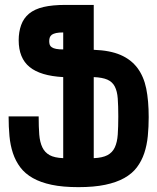

<svg xmlns="http://www.w3.org/2000/svg" viewBox="-20 -749 642 783"><path d="M299.8 14.2Q235.8 14.2 190.7 4.6Q145.5 -4.9 113.8 -22.9Q82 -41 62.7 -66.7Q43.5 -92.3 32.7 -124.5Q22 -156.7 18.6 -194.1Q15.1 -231.4 15.1 -274.4H137.7Q137.7 -231.4 140.1 -200.2Q142.6 -168.9 152.8 -147.9Q162.6 -127.4 182.1 -116.5Q201.7 -105.5 237.8 -104V-434.6Q145 -439.5 100.6 -475.8Q56.2 -512.2 56.2 -585Q56.2 -618.7 66.2 -646.7Q76.2 -674.8 98.6 -693.4Q121.1 -711.9 157.5 -720.5Q193.8 -729 248 -729H362.3V-545.9Q428.7 -543.5 471.7 -524.9Q514.6 -506.3 540.5 -471.7Q566.4 -437 576.4 -387.7Q586.4 -338.4 586.4 -271Q586.4 -231.9 582.8 -194.3Q579.1 -156.7 568.4 -124.5Q557.6 -92.3 538.3 -66.7Q519 -41 486.8 -22.9Q454.6 -4.9 408.9 4.6Q363.3 14.2 299.8 14.2ZM237.8 -616.7Q220.2 -616.7 209 -614.3Q197.8 -611.8 191.4 -607.4Q185.1 -602.5 182.9 -595.9Q180.7 -589.4 180.7 -581.1Q180.7 -572.8 182.9 -566.4Q185.1 -560.1 191.4 -556.2Q203.6 -547.4 237.8 -547.4ZM362.3 -104Q397.9 -105.5 418.2 -116.2Q438.5 -127 448.2 -147.9Q458 -168.9 460.2 -200.2Q462.4 -231.4 462.4 -274.4Q462.4 -317.4 460.2 -347.2Q458 -377 448.2 -396Q438.5 -415 418.2 -424.1Q397.9 -433.1 362.3 -434.6Z"/></svg>

Font: Hack
Style: Bold
Weight: 700
Monospace: yes
Designer: Christopher Simpkins
Foundry: Christopher Simpkins
Version: Version 2.017